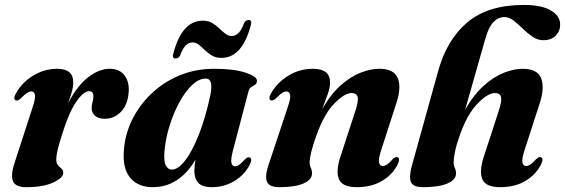

<svg xmlns="http://www.w3.org/2000/svg" viewBox="-20 -745 2284 776"><path d="M43.5 -339.5Q32 -345 44 -367Q69 -412 114.2 -439.5Q159.5 -467 211.5 -467Q276 -467 276 -412.5Q276 -393.5 269.8 -372Q263.5 -350.5 255 -327Q291 -397.5 335.8 -432.2Q380.5 -467 423.5 -467Q463.5 -467 483.5 -440Q503.5 -413 500 -371.5Q496 -320.5 468.5 -292.8Q441 -265 404 -265Q377.5 -265 364 -277.2Q350.5 -289.5 350.5 -308.5Q350.5 -321 354 -332.5Q357.5 -344 357.5 -355Q357.5 -376.5 340 -376.5Q318 -376.5 288.5 -334.2Q259 -292 230.5 -200.5Q219 -164.5 213.2 -140.5Q207.5 -116.5 207.5 -100Q207.5 -85 214.5 -77.2Q221.5 -69.5 228.5 -63.5Q235.5 -57.5 235.5 -46.5Q235.5 -26 194.8 -7.2Q154 11.5 85.5 11.5Q41.5 11.5 32.2 -13.8Q23 -39 38 -84L112 -312Q124 -347.5 121.2 -361.5Q118.5 -375.5 107 -375.5Q99 -375.5 89.2 -369.5Q79.5 -363.5 64 -347Q51.5 -336 43.5 -339.5Z M923 -142.5Q912 -101.5 915.2 -87.2Q918.5 -73 929.5 -73Q938 -73 946.8 -79Q955.5 -85 969 -100Q976.5 -107 980.8 -108.8Q985 -110.5 989.5 -108.5Q1001.5 -103.5 989 -78.5Q968.5 -38.5 927.5 -13.5Q886.5 11.5 835.5 11.5Q797.5 11.5 781.5 -6Q765.5 -23.5 765.5 -54.5Q765.5 -72.5 770 -100Q739.5 -46.5 695.5 -17.5Q651.5 11.5 597.5 11.5Q537.5 11.5 505.8 -27Q474 -65.5 481 -141Q485.5 -202.5 514 -260.8Q542.5 -319 590.8 -365.5Q639 -412 704 -439.5Q769 -467 846.5 -467Q926.5 -467 973.5 -451Q1020.5 -435 1018.5 -417.5Q1017.5 -406.5 1010.2 -402Q1003 -397.5 995.2 -392.8Q987.5 -388 984.5 -376.5ZM645 -135.5Q641 -93 650.2 -76.2Q659.5 -59.5 674 -59.5Q700 -59.5 728.5 -96.5Q757 -133.5 783.5 -200.5Q810 -267.5 829.5 -357.5Q844.5 -427.5 811.5 -427.5Q783.5 -427.5 755.5 -400.5Q727.5 -373.5 704 -329.8Q680.5 -286 664.8 -235Q649 -184 645 -135.5ZM874.5 -511Q852.5 -511 836.8 -520.5Q821 -530 808.2 -542.2Q795.5 -554.5 783.8 -564Q772 -573.5 758 -573.5Q726.5 -573.5 708 -521Q701.5 -508.5 690 -508.5Q674.5 -508.5 680.5 -528.5Q715 -661.5 800 -661.5Q822 -661.5 837.8 -652Q853.5 -642.5 866.2 -630.2Q879 -618 890.8 -608.8Q902.5 -599.5 916.5 -599.5Q948.5 -599.5 966.5 -652Q973 -664 985 -664Q999.5 -664 994 -644.5Q959.5 -511 874.5 -511Z M1074.5 -339.5Q1063 -345 1075 -367Q1100.5 -412 1145.8 -439.5Q1191 -467 1245 -467Q1314 -467 1314 -412Q1314 -390.5 1303.8 -362.2Q1293.5 -334 1282 -303.5Q1317 -365 1357.8 -400.8Q1398.5 -436.5 1438.8 -451.8Q1479 -467 1513 -467Q1572.5 -467 1587.8 -429Q1603 -391 1581.5 -326.5L1521.5 -141Q1508.5 -102 1512 -88Q1515.5 -74 1527 -74Q1535 -74 1544 -79.8Q1553 -85.5 1566.5 -101Q1574 -108 1578.2 -109.5Q1582.5 -111 1587 -109.5Q1599 -104 1586.5 -79Q1566 -39 1523.8 -13.8Q1481.5 11.5 1422 11.5Q1363 11.5 1349.8 -21.2Q1336.5 -54 1356.5 -113.5L1415.5 -294.5Q1429.5 -336 1425.5 -352.5Q1421.5 -369 1401 -369Q1372.5 -369 1331 -326.5Q1289.5 -284 1258.5 -196.5Q1231.5 -121 1231.5 -89.5Q1231.5 -76 1236.2 -66.5Q1241 -57 1241 -44Q1241 -18.5 1206.5 -3.5Q1172 11.5 1109.5 11.5Q1067.5 11.5 1058.8 -11.2Q1050 -34 1065.5 -79L1143 -312Q1155.5 -347.5 1152.5 -361.5Q1149.5 -375.5 1138 -375.5Q1130 -375.5 1120.5 -369.5Q1111 -363.5 1095 -347Q1082.5 -336.5 1074.5 -339.5Z M1837.5 -196Q1824.5 -160 1819 -132Q1813.5 -104 1813.5 -89.5Q1813.5 -76 1818.2 -66.2Q1823 -56.5 1823 -43.5Q1823 -18.5 1788.2 -3.5Q1753.5 11.5 1690.5 11.5Q1648.5 11.5 1640.5 -10.2Q1632.5 -32 1645 -76.5L1751 -458Q1786.5 -586 1869.8 -655.5Q1953 -725 2097 -725Q2169 -725 2206.5 -702.8Q2244 -680.5 2244 -645.5Q2244 -619.5 2226 -601Q2208 -582.5 2176.5 -582.5Q2152.5 -582.5 2132 -596.8Q2111.5 -611 2092.8 -629.2Q2074 -647.5 2056 -661.8Q2038 -676 2018.5 -676Q1994 -676 1974.5 -656Q1955 -636 1941.5 -588.5L1860 -302Q1895.5 -363.5 1936.5 -399.8Q1977.5 -436 2018 -451.5Q2058.5 -467 2092.5 -467Q2152.5 -467 2167.2 -428.5Q2182 -390 2161 -326.5L2101 -141Q2088 -102 2091.5 -88Q2095 -74 2106.5 -74Q2114.5 -74 2123.5 -79.8Q2132.5 -85.5 2146 -101Q2153.5 -108 2158 -109.5Q2162.5 -111 2166.5 -109.5Q2178.5 -104 2166 -79Q2145.5 -39 2103.5 -13.8Q2061.5 11.5 2001.5 11.5Q1942.5 11.5 1929.2 -21.2Q1916 -54 1936 -113.5L1995 -294.5Q2008.5 -336 2005 -352.5Q2001.5 -369 1980.5 -369Q1951 -369 1909.2 -325.5Q1867.5 -282 1837.5 -196Z"/></svg>

Font: Fraunces 72pt
Style: Bold Italic
Weight: 700
Italic angle: -16°
Version: Version 1.000;[b76b70a41]